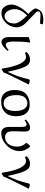

<svg xmlns="http://www.w3.org/2000/svg" viewBox="1218 -1952 748 3223"><g transform="rotate(90 1591.5 -340.0)"><path d="M384 -687C355 -691 331 -694 304 -694C275 -694 247 -690 220 -681C199 -674 179 -664 164 -646C152 -633 141 -618 133 -602C127 -590 122 -578 122 -565C122 -546 135 -530 146 -514C166 -488 189 -465 214 -442C169 -397 128 -348 97 -293C74 -252 56 -207 56 -160C56 -108 74 -58 111 -21C135 3 170 9 204 9C264 9 319 -20 361 -63C411 -113 438 -181 438 -251C438 -306 408 -356 370 -395L275 -486C246 -514 193 -564 189 -569C180 -579 170 -591 170 -605C170 -637 202 -646 235 -646C301 -646 339 -639 374 -637L389 -679ZM238 -422C274 -386 313 -344 339 -301C357 -273 374 -243 374 -209C374 -164 362 -112 333 -83C312 -62 284 -44 254 -44C229 -44 205 -52 187 -69C150 -107 133 -159 133 -212C133 -288 168 -350 238 -422Z M820 -109 811 -108C799 -96 788 -86 774 -77C762 -70 750 -64 736 -64C725 -64 712 -65 704 -73C692 -85 688 -101 684 -117C679 -143 677 -169 677 -195C677 -285 679 -375 694 -464L683 -474L602 -449V-102C602 -74 609 -46 626 -24C639 -5 660 9 683 9C709 9 733 -4 754 -18C784 -39 810 -66 833 -95Z M1396 -444 1393 -452 1336 -468 1313 -458C1296 -391 1279 -322 1257 -260C1238 -208 1212 -151 1188 -101H1183C1157 -220 1120 -384 1065 -439C1044 -460 1011 -471 981 -471C928 -471 885 -449 850 -410L870 -384C885 -394 906 -402 937 -402C959 -402 982 -391 998 -376C1037 -337 1058 -290 1076 -238C1103 -161 1119 -80 1131 1L1138 8L1194 -24C1214 -74 1236 -122 1260 -170Z M1584 -316C1590 -341 1598 -365 1616 -384C1642 -412 1680 -426 1710 -426C1737 -426 1764 -419 1784 -400C1834 -356 1842 -284 1842 -220C1842 -193 1840 -166 1834 -139C1828 -112 1818 -85 1799 -64C1776 -39 1745 -27 1711 -27C1684 -27 1658 -36 1639 -53C1588 -98 1576 -173 1576 -239C1576 -265 1578 -291 1584 -316ZM1684 14C1754 14 1826 -6 1873 -59C1917 -108 1931 -174 1931 -239C1931 -306 1914 -377 1863 -424C1827 -456 1780 -465 1733 -465C1663 -465 1592 -443 1545 -391C1497 -339 1490 -265 1490 -196C1494 -133 1511 -69 1559 -26C1592 4 1640 14 1684 14Z M2384 -398C2423 -360 2441 -307 2441 -253C2441 -199 2424 -120 2367 -79C2342 -61 2320 -51 2277 -51C2252 -51 2228 -62 2211 -79C2200 -90 2194 -104 2190 -119C2185 -139 2183 -160 2183 -181C2183 -209 2183 -240 2184 -266C2185 -302 2188 -339 2188 -376C2188 -392 2187 -408 2183 -424C2180 -435 2176 -446 2168 -454C2156 -466 2139 -472 2122 -472C2099 -472 2078 -464 2059 -454C2032 -440 2008 -422 1985 -401L2001 -379C2022 -396 2046 -414 2072 -414C2082 -414 2092 -406 2098 -398C2107 -384 2110 -353 2110 -330V-119C2110 -81 2117 -42 2144 -15C2163 5 2191 12 2218 12C2297 12 2368 -27 2423 -82C2480 -139 2516 -215 2516 -296C2516 -362 2487 -423 2442 -471L2422 -467L2380 -416Z M3145 -444 3142 -452 3085 -468 3062 -458C3045 -391 3028 -322 3006 -260C2987 -208 2961 -151 2937 -101H2932C2906 -220 2869 -384 2814 -439C2793 -460 2760 -471 2730 -471C2677 -471 2634 -449 2599 -410L2619 -384C2634 -394 2655 -402 2686 -402C2708 -402 2731 -391 2747 -376C2786 -337 2807 -290 2825 -238C2852 -161 2868 -80 2880 1L2887 8L2943 -24C2963 -74 2985 -122 3009 -170Z"/></g></svg>

Font: Neo Euler
Style: Euler
Weight: 500
Designer: Hermann Zapf
Version: Version 000.002